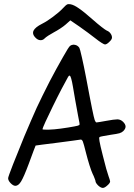

<svg xmlns="http://www.w3.org/2000/svg" viewBox="-20 -920 658 945"><path d="M451.7 -729.5Q437 -741.2 413.1 -758.8Q389.6 -776.4 371.1 -789.1Q356 -799.3 326.2 -819.8Q318.4 -813 303.2 -799.3Q293.9 -791 276.9 -779.8Q259.8 -768.6 245.6 -761.2Q231 -753.4 218.3 -745.1Q205.1 -736.3 201.2 -732.4Q191.9 -721.7 178.7 -722.2Q166 -722.7 154.8 -734.4Q142.6 -746.6 142.6 -758.3Q142.6 -763.7 145 -769Q153.3 -786.1 187.5 -803.2Q213.4 -816.4 242.2 -838.4Q271.5 -859.9 292 -881.8Q304.7 -895.5 310.5 -898.4Q316.4 -900.9 327.6 -898.9Q344.7 -895.5 368.2 -878.9Q392.1 -862.8 438 -822.3Q459.5 -803.2 479.5 -787.6Q499 -772.5 505.4 -769.5Q517.1 -765.1 523.9 -755.4Q531.2 -745.6 531.2 -734.9Q531.2 -726.1 518.1 -713.9Q505.4 -701.2 496.6 -701.2Q492.7 -701.2 479.5 -709.5Q466.3 -717.8 451.7 -729.5ZM279.3 -287.1Q295.9 -289.1 315.9 -292.5Q335.4 -295.4 346.7 -297.9Q365.7 -301.3 369.6 -304.2Q373 -306.6 371.1 -314.9Q370.1 -319.8 363.8 -353Q357.4 -386.2 350.1 -428.2Q343.3 -468.3 338.9 -493.7Q334.5 -519.5 330.6 -532.7Q324.2 -557.1 315.4 -542Q306.2 -526.4 282.7 -481.4Q272.9 -462.9 261.7 -440.4Q251 -418.5 239.7 -396Q219.7 -355 204.1 -321.3Q189 -287.6 189 -284.2Q189 -281.2 218.3 -281.7Q247.6 -282.7 279.3 -287.1ZM462.9 -7.3Q457.5 -12.7 453.6 -18.6Q450.2 -24.4 450.2 -27.3Q450.2 -30.8 445.8 -41.5Q441.9 -52.7 435.5 -65.4Q429.7 -77.6 420.4 -106.9Q411.1 -136.7 403.8 -165.5Q392.1 -212.9 387.7 -223.6Q382.8 -234.4 376 -232.9Q371.6 -231.9 337.9 -227.5Q304.2 -222.7 260.7 -217.3Q260.7 -217.3 186.5 -208Q155.8 -203.6 155.3 -203.6Q154.8 -203.1 145 -177.2Q135.3 -151.4 122.1 -115.2Q97.7 -49.8 84 -27.3Q70.8 -5.4 55.7 -5.4Q44.9 -5.4 32.2 -18.6Q20 -31.2 20 -43Q20 -49.3 44.4 -111.8Q68.8 -174.3 99.1 -247.6Q115.7 -286.6 131.8 -324.2Q147.9 -361.3 160.6 -389.6Q172.9 -416 189.5 -449.7Q206.1 -483.4 224.1 -518.6Q257.8 -583 288.6 -636.7Q318.8 -690.9 325.7 -694.8Q332 -699.2 338.9 -699.7Q339.8 -699.7 340.8 -700.2Q345.2 -700.2 349.6 -699.2Q362.8 -696.3 370.6 -684.6Q373.5 -680.2 383.3 -636.7Q393.1 -593.8 403.8 -537.6Q413.6 -484.4 420.9 -447.3Q427.7 -409.7 433.1 -385.3Q442.4 -339.8 446.3 -328.6Q450.7 -317.4 455.1 -317.4Q458.5 -317.4 472.2 -319.8Q486.3 -322.3 502.9 -325.2Q542.5 -332.5 557.6 -332.5Q558.6 -332.5 559.6 -332.5Q574.7 -331.5 585.9 -320.3Q597.7 -308.6 598.1 -297.4Q598.1 -286.1 586.9 -274.9Q580.1 -268.1 567.9 -264.2Q555.2 -260.7 526.4 -256.8Q505.9 -253.9 489.7 -250.5Q473.1 -247.6 470.2 -245.6Q466.3 -243.2 469.7 -225.1Q472.7 -206.5 485.8 -155.3Q494.6 -120.1 502.9 -89.4Q511.7 -59.1 514.6 -51.8Q517.6 -44.9 519.5 -37.6Q522 -30.3 522 -27.3Q522 -19 508.3 -7.3Q495.1 4.9 485.8 4.9Q481.4 4.9 474.6 1.5Q467.8 -2.4 462.9 -7.3Z"/></svg>

Font: Casuwalt
Style: Regular
Weight: 400
Designer: Walter E Stewart
Version: 0.1